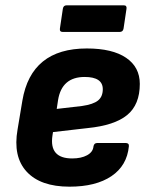

<svg xmlns="http://www.w3.org/2000/svg" viewBox="-20 -689 563 721"><path d="M241 12Q132 12 80 -44.5Q28 -101 46 -203L64 -311Q97 -507 306 -507Q402 -507 453.5 -472Q505 -437 505 -374Q505 -296 457.5 -257Q410 -218 309 -208L179 -193L177 -180Q164 -94 251 -94Q285 -94 307 -106Q329 -118 331 -139Q333 -152 345 -152H452Q465 -152 464 -140Q457 -67 398.5 -27.5Q340 12 241 12ZM193 -280 288 -291Q330 -297 348 -311.5Q366 -326 366 -354Q366 -400 298 -400Q212 -400 198 -313ZM216 -569Q203 -569 205 -582L216 -656Q218 -669 230 -669H445Q457 -669 455 -656L444 -582Q442 -569 429 -569Z"/></svg>

Font: Sofia Sans ExtraBold
Style: Italic
Weight: 800
Italic angle: -9°
Designer: Botio Nikoltchev, Ani Petrova
Foundry: lettersoup
Version: Version 4.100; ttfautohint (v1.8.4.7-5d5b)